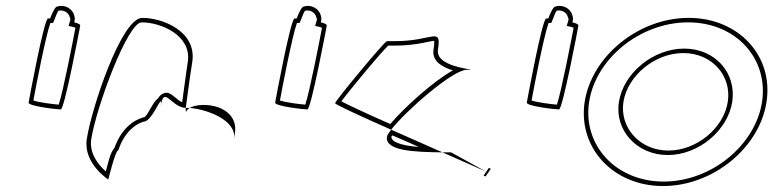

<svg xmlns="http://www.w3.org/2000/svg" viewBox="-20 -616 2594 644"><path d="M76 -272C74 -260 171 -249 184 -249C196 -249 247 -518 249 -530C250 -534 242 -538 229 -541C231 -548 232 -556 229 -564C223 -588 196 -602 172 -594C166 -594 157 -578 148 -554H141C128 -554 78 -284 76 -272ZM92 -279C99 -318 133 -495 149 -539H158L163 -551C168 -565 173 -576 176 -580C192 -584 210 -575 214 -558C217 -554 216 -547 214 -543L210 -529L224 -526C228 -525 231 -524 233 -523C226 -485 192 -310 177 -265C153 -267 108 -273 92 -279Z M271 -149C259 -68 343 -14 343 -14C342 -6 366 -112 377 -112C396 -171 433 -200 462 -208C492 -208 527 -314 519 -261C530 -331 554 -256 603 -254C607 -281 615 -346 625 -409C640 -510 527 -556 457 -556C387 -556 286 -250 271 -149ZM286 -149C303 -257 408 -541 455 -541C522 -541 623 -496 610 -409C602 -358 596 -305 591 -273C573 -281 562 -298 545 -304C533 -308 517 -299 511 -287C490 -271 476 -228 464 -223H462L460 -222C424 -212 385 -180 364 -120C349 -104 342 -66 335 -41C310 -63 279 -101 286 -149ZM603 -254C603 -246 603 -242 604 -241C603 -237 604 -246 616 -254ZM616 -254C670 -250 775 -215 765 -149L768 -170C777 -228 727 -264 663 -264C639 -264 625 -259 616 -254Z M903 -272C901 -260 998 -249 1011 -249C1023 -249 1074 -518 1076 -530C1077 -534 1069 -538 1056 -541C1058 -548 1059 -556 1056 -564C1050 -588 1023 -602 999 -594C993 -594 984 -578 975 -554H968C955 -554 905 -284 903 -272ZM919 -279C926 -318 960 -495 976 -539H985L990 -551C995 -565 1000 -576 1003 -580C1019 -584 1037 -575 1041 -558C1044 -554 1043 -547 1041 -543L1037 -529L1051 -526C1055 -525 1058 -524 1060 -523C1053 -485 1019 -310 1004 -265C980 -267 935 -273 919 -279Z M1104 -270C1103 -266 1190 -226 1292 -181C1339 -242 1498 -382 1546 -382C1608 -382 1439 -384 1449 -449C1461 -529 1432 -478 1306 -478H1278C1270 -478 1106 -280 1104 -270ZM1125 -276C1156 -318 1257 -439 1282 -463H1304C1380 -463 1427 -480 1436 -479C1437 -476 1437 -466 1434 -449C1428 -407 1470 -389 1499 -380C1431 -342 1334 -253 1289 -200C1214 -233 1150 -263 1125 -276ZM1278 -158C1270 -109 1373 -106 1464 -105C1410 -129 1348 -156 1292 -181C1284 -171 1279 -163 1278 -158ZM1293 -158C1293 -159 1295 -161 1296 -162C1325 -149 1357 -136 1385 -123C1320 -128 1291 -142 1293 -158ZM1464 -105C1535 -74 1593 -48 1611 -40L1493 -105ZM1602 -27 1608 -24C1609 -24 1626 -49 1626 -50L1620 -53ZM1611 -40 1617 -37Z M1747 -272C1745 -260 1842 -249 1855 -249C1867 -249 1918 -518 1920 -530C1921 -534 1913 -538 1900 -541C1902 -548 1903 -556 1900 -564C1894 -588 1867 -602 1843 -594C1837 -594 1828 -578 1819 -554H1812C1799 -554 1749 -284 1747 -272ZM1763 -279C1770 -318 1804 -495 1820 -539H1829L1834 -551C1839 -565 1844 -576 1847 -580C1863 -584 1881 -575 1885 -558C1888 -554 1887 -547 1885 -543L1881 -529L1895 -526C1899 -525 1902 -524 1904 -523C1897 -485 1863 -310 1848 -265C1824 -267 1779 -273 1763 -279Z M1941 -274C1918 -121 2036 8 2204 8C2372 8 2528 -121 2551 -274C2575 -428 2458 -556 2290 -556C2122 -556 1965 -428 1941 -274ZM1956 -274C1978 -419 2127 -541 2288 -541C2449 -541 2558 -419 2536 -274C2514 -130 2367 -7 2206 -7C2045 -7 1934 -130 1956 -274ZM2056 -274C2041 -179 2116 -96 2220 -96C2324 -96 2421 -179 2436 -274C2451 -371 2379 -453 2275 -453C2171 -453 2071 -371 2056 -274ZM2071 -274C2085 -362 2176 -438 2272 -438C2368 -438 2435 -362 2421 -274C2408 -188 2318 -111 2222 -111C2126 -111 2058 -188 2071 -274Z"/></svg>

Font: Ampere
Style: OuLnIta
Weight: 400
Version: Version 1